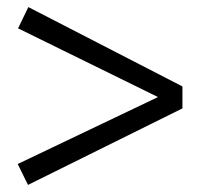

<svg xmlns="http://www.w3.org/2000/svg" viewBox="-20 -522 570 542"><path d="M59 0 30 -59 426 -248 31 -442 60 -502 495 -278V-216Z"/></svg>

Font: Faustina Light Light
Style: Regular
Weight: 300
Version: Version 1.200